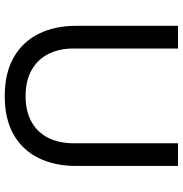

<svg xmlns="http://www.w3.org/2000/svg" viewBox="0 -770 788 829"><g transform="rotate(90 394.5 -356.0)"><path d="M395 18Q296 18 228.5 -20.5Q161 -59 126.5 -128.5Q92 -198 92 -290V-730H190V-278Q190 -217 213.5 -170.5Q237 -124 283 -98Q329 -72 395 -72Q461 -72 506.5 -97.5Q552 -123 575.5 -169.5Q599 -216 599 -278V-730H697V-290Q697 -198 663 -128.5Q629 -59 562 -20.5Q495 18 395 18Z"/></g></svg>

Font: Sora Variable
Style: Regular
Weight: 400
Designer: Jonathan Barnbrook, Julián Moncada
Foundry: Barnbrook Fonts
Version: Version 2.000